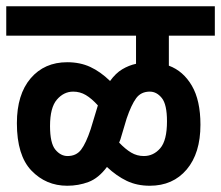

<svg xmlns="http://www.w3.org/2000/svg" viewBox="-20 -642 707 614"><path d="M0 -528V-622H667V-528H520V-432Q566 -415 593.5 -368Q621 -321 621 -243Q621 -152 577 -100Q533 -48 459 -48Q418 -48 385.5 -63.5Q353 -79 322 -108Q295 -72 263 -60Q231 -48 195 -48Q127 -48 80.5 -96.5Q34 -145 34 -248Q34 -340 78 -391.5Q122 -443 195 -443Q236 -443 268.5 -428Q301 -413 332 -383Q350 -408 371 -420.5Q392 -433 415 -438V-528ZM365 -196Q363 -191 361 -186Q381 -165 399.5 -154Q418 -143 440 -143Q471 -143 492.5 -168Q514 -193 514 -254Q514 -308 497.5 -328.5Q481 -349 459 -349Q431 -349 415.5 -328Q400 -307 385 -263ZM140 -239Q140 -184 157 -163.5Q174 -143 196 -143Q224 -143 239.5 -163.5Q255 -184 270 -229L290 -295Q291 -300 293 -305Q273 -327 254.5 -338Q236 -349 214 -349Q184 -349 162 -323.5Q140 -298 140 -239Z"/></svg>

Font: Noto Sans Devanagari Condensed SemiBold
Style: Regular
Weight: 600
Width: 3
Designer: Jelle Bosma - Monotype Design Team
Foundry: Monotype Imaging Inc.
Version: Version 2.004; ttfautohint (v1.8.4.7-5d5b)